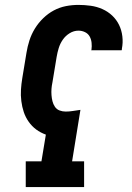

<svg xmlns="http://www.w3.org/2000/svg" viewBox="-20 -763 540 783"><path d="M85 0V-105H149L167 -214Q145 -222 127.5 -235Q110 -248 97 -266.5Q84 -285 77 -306Q70 -327 67 -350.5Q64 -374 65.5 -397.5Q67 -421 71 -445L88 -548Q92 -573 100 -598Q108 -623 122 -646Q136 -669 156 -688.5Q176 -708 199.5 -720.5Q223 -733 248.5 -738Q274 -743 300 -743Q325 -743 350 -739.5Q375 -736 397.5 -726Q420 -716 437.5 -699.5Q455 -683 465.5 -661.5Q476 -640 479 -614.5Q482 -589 477 -564Q477 -562 477 -561Q477 -560 476 -558H352Q352 -559 352.5 -559.5Q353 -560 353 -560Q355 -574 353.5 -588.5Q352 -603 345.5 -614.5Q339 -626 326.5 -632Q314 -638 300 -638Q281 -638 264 -627.5Q247 -617 236 -601Q225 -585 219.5 -567Q214 -549 211 -531L194 -428Q191 -414 190 -401Q189 -388 190 -375Q191 -362 194 -350Q197 -338 204 -327.5Q211 -317 223 -312.5Q235 -308 248 -308Q263 -308 278 -310.5Q293 -313 308 -315L274 -105H323V0Z"/></svg>

Font: Iosevka Curly Slab XBdObl
Style: Regular
Weight: 800
Italic angle: -9°
Monospace: yes
Designer: Belleve Invis
Foundry: Belleve Invis
Version: Version 11.1.0; ttfautohint (v1.8.3)